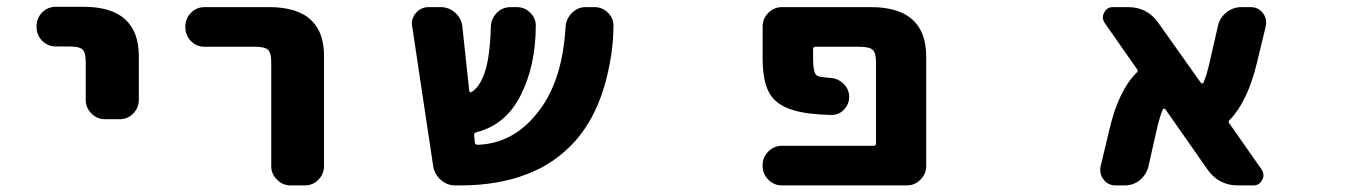

<svg xmlns="http://www.w3.org/2000/svg" viewBox="-20 -570 4040 572"><path d="M293 -214.8Q269.5 -214.8 252.4 -231.9Q235.4 -249 235.4 -272.5V-385.7Q235.4 -414.1 225.6 -422.9Q215.8 -431.6 185.5 -431.6H146.5Q122.1 -431.6 105.5 -448.7Q88.9 -465.8 88.9 -489.3V-492.2Q88.9 -515.6 105.5 -532.7Q122.1 -549.8 146.5 -549.8H228.5Q393.6 -549.8 393.6 -402.3V-272.5Q393.6 -249 377 -231.9Q360.4 -214.8 335.9 -214.8Z M845.7 -17.6Q822.3 -17.6 805.2 -34.7Q788.1 -51.8 788.1 -75.2V-384.8Q788.1 -413.1 778.3 -421.9Q768.6 -430.7 739.3 -430.7H589.8Q565.4 -430.7 548.8 -447.8Q532.2 -464.8 532.2 -488.3V-491.2Q532.2 -514.6 548.8 -531.7Q565.4 -548.8 589.8 -548.8H782.2Q868.2 -548.8 909.2 -507.8Q946.3 -470.7 945.3 -400.4V-75.2Q945.3 -51.8 928.7 -34.7Q912.1 -17.6 887.7 -17.6Z M1336.9 -17.6Q1311.5 -17.6 1293 -34.2Q1274.4 -50.8 1270.5 -75.2L1208 -491.2Q1207 -496.1 1207 -500Q1207 -517.6 1218.8 -531.2Q1234.4 -548.8 1256.8 -548.8H1293Q1317.4 -548.8 1335.9 -532.2Q1354.5 -515.6 1357.4 -491.2L1377.9 -299.8Q1377.9 -296.9 1380.4 -295.4Q1382.8 -293.9 1384.8 -295.9Q1409.2 -310.5 1423.8 -353.5Q1439.5 -397.5 1442.4 -491.2Q1443.4 -514.6 1460 -531.7Q1476.6 -548.8 1501 -548.8H1519.5Q1543.9 -548.8 1560.5 -531.2Q1576.2 -515.6 1576.2 -494.1Q1576.2 -374 1530.3 -284.2Q1485.4 -197.3 1398.4 -175.8Q1391.6 -173.8 1392.6 -167L1394.5 -145.5Q1395.5 -138.7 1402.3 -138.7Q1513.7 -141.6 1588.9 -244.1Q1656.2 -335 1665 -491.2Q1667 -514.6 1684.1 -531.7Q1701.2 -548.8 1724.6 -548.8H1751Q1775.4 -548.8 1792 -531.2Q1807.6 -515.6 1807.6 -494.1Q1807.6 -407.2 1780.3 -312.5Q1751 -213.9 1692.4 -148.4Q1663.1 -116.2 1627 -91.3Q1590.8 -66.4 1548.8 -50.8Q1462.9 -17.6 1350.6 -17.6Z M2309.6 -17.6Q2286.1 -17.6 2269 -34.7Q2252 -51.8 2252 -75.2V-78.1Q2252 -101.6 2269 -118.7Q2286.1 -135.7 2309.6 -135.7H2582Q2589.8 -135.7 2589.8 -142.6V-384.8Q2589.8 -412.1 2580.1 -421.4Q2570.3 -430.7 2539.1 -430.7H2410.2Q2402.3 -430.7 2402.3 -423.8V-396.5Q2402.3 -351.6 2414.1 -344.7Q2420.9 -339.8 2455.1 -337.9Q2477.5 -335.9 2493.7 -319.8Q2509.8 -303.7 2509.8 -281.2Q2509.8 -258.8 2493.2 -242.2Q2478.5 -227.5 2457 -227.5Q2456.1 -227.5 2455.1 -227.5Q2383.8 -229.5 2345.7 -241.2Q2293 -255.9 2272.5 -292Q2252 -327.1 2252 -396.5V-491.2Q2252 -514.6 2269 -531.7Q2286.1 -548.8 2309.6 -548.8H2574.2Q2739.3 -548.8 2739.3 -401.4V-75.2Q2739.3 -51.8 2722.2 -34.7Q2705.1 -17.6 2681.6 -17.6Z M3668 -17.6Q3610.4 -17.6 3577.1 -65.4L3452.1 -244.1Q3450.2 -246.1 3447.8 -246.1Q3445.3 -246.1 3444.3 -244.1Q3434.6 -222.7 3423.8 -173.8L3401.4 -74.2Q3395.5 -49.8 3376 -33.7Q3356.4 -17.6 3331.1 -17.6H3303.7Q3281.2 -17.6 3267.6 -35.2Q3257.8 -47.9 3257.8 -62.5Q3257.8 -68.4 3258.8 -74.2L3285.2 -184.6Q3312.5 -300.8 3366.2 -353.5Q3372.1 -358.4 3367.2 -364.3L3271.5 -501Q3265.6 -509.8 3265.6 -518.6Q3265.6 -525.4 3269.5 -532.2Q3277.3 -548.8 3295.9 -548.8H3340.8Q3398.4 -548.8 3431.6 -501L3557.6 -323.2Q3559.6 -321.3 3562 -321.3Q3564.5 -321.3 3565.4 -324.2Q3575.2 -344.7 3585.9 -394.5L3608.4 -492.2Q3613.3 -516.6 3633.3 -532.7Q3653.3 -548.8 3678.7 -548.8H3706.1Q3728.5 -548.8 3742.2 -531.2Q3752 -518.6 3752 -503.9Q3752 -498 3751 -492.2L3724.6 -382.8Q3696.3 -266.6 3643.6 -212.9Q3637.7 -208 3642.6 -202.1L3738.3 -65.4Q3744.1 -56.6 3744.1 -47.9Q3744.1 -41 3740.2 -34.2Q3732.4 -17.6 3713.9 -17.6Z"/></svg>

Font: Rounded Mgen+ 2m bold
Style: Bold
Weight: 700
Designer: [Source Han Sans]
Ryoko NISHIZUKA  (kana & ideographs); Paul D. Hunt (Latin, Greek & Cyrillic); Wenlong ZHANG  (bopomofo
Version: Version 1.059.20150602